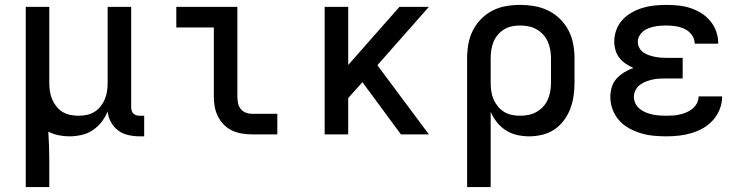

<svg xmlns="http://www.w3.org/2000/svg" viewBox="-20 -548 3040 783"><path d="M85 215V-520H181V-210Q181 -193 183.5 -176Q186 -159 192.5 -143.5Q199 -128 209.5 -114.5Q220 -101 234.5 -92Q249 -83 266 -79.5Q283 -76 300 -76Q317 -76 334 -79.5Q351 -83 365.5 -92Q380 -101 390.5 -114.5Q401 -128 407.5 -143.5Q414 -159 416.5 -176Q419 -193 419 -210V-520H515V-111Q515 -104 517 -97Q519 -90 524 -85Q529 -80 536 -78Q543 -76 550 -76H568V8H550Q527 8 504 3Q481 -2 462.5 -15.5Q444 -29 432.5 -50Q421 -71 419 -94Q410 -71 394.5 -51Q379 -31 358 -17Q337 -3 312 2.5Q287 8 263 8Q240 8 218.5 3.5Q197 -1 177 -11Q179 18 180 48Q181 78 181 107V215Z M1007 0Q986 0 965.5 -3.5Q945 -7 926 -16Q907 -25 892.5 -40Q878 -55 868.5 -74Q859 -93 855.5 -113.5Q852 -134 852 -155V-436H699V-520H948V-155Q948 -142 950.5 -128.5Q953 -115 961 -104.5Q969 -94 981.5 -89Q994 -84 1007 -84H1111V0Z M1304 0V-520H1400V-283L1609 -520H1729L1519 -282L1729 0H1615L1458 -213L1400 -148V0Z M1885 215V-310Q1885 -339 1890 -368Q1895 -397 1908 -423Q1921 -449 1941.5 -470Q1962 -491 1988 -504.5Q2014 -518 2043 -523Q2072 -528 2101 -528Q2130 -528 2159.5 -523Q2189 -518 2215.5 -505Q2242 -492 2263.5 -471Q2285 -450 2298.5 -424Q2312 -398 2317.5 -368.5Q2323 -339 2323 -310V-210Q2323 -183 2319 -156Q2315 -129 2305.5 -104Q2296 -79 2279.5 -57Q2263 -35 2241 -20Q2219 -5 2192 1.5Q2165 8 2138 8Q2113 8 2088.5 2.5Q2064 -3 2043 -16.5Q2022 -30 2006.5 -49.5Q1991 -69 1981 -92V215ZM2101 -76Q2118 -76 2135.5 -79.5Q2153 -83 2168 -91.5Q2183 -100 2195 -113Q2207 -126 2214 -142Q2221 -158 2224 -175.5Q2227 -193 2227 -210V-310Q2227 -327 2224 -344.5Q2221 -362 2214 -378Q2207 -394 2195 -407Q2183 -420 2168 -428.5Q2153 -437 2135.5 -440.5Q2118 -444 2101 -444Q2084 -444 2067 -440.5Q2050 -437 2035.5 -428Q2021 -419 2010 -406Q1999 -393 1992.5 -377Q1986 -361 1983.5 -344Q1981 -327 1981 -310V-210Q1981 -193 1983.5 -176Q1986 -159 1992.5 -143.5Q1999 -128 2010 -114.5Q2021 -101 2035.5 -92Q2050 -83 2067 -79.5Q2084 -76 2101 -76Z M2698 8Q2671 8 2645 5.5Q2619 3 2594 -4.5Q2569 -12 2546 -24.5Q2523 -37 2505.5 -56.5Q2488 -76 2478.5 -101Q2469 -126 2469 -152Q2469 -173 2475 -193Q2481 -213 2495 -228Q2509 -243 2526.5 -253.5Q2544 -264 2563 -271Q2547 -278 2532 -288Q2517 -298 2506 -312Q2495 -326 2490 -343.5Q2485 -361 2485 -378Q2485 -403 2493.5 -426Q2502 -449 2518.5 -467Q2535 -485 2556.5 -497Q2578 -509 2601 -516Q2624 -523 2648.5 -525.5Q2673 -528 2697 -528Q2722 -528 2746.5 -525.5Q2771 -523 2794.5 -515.5Q2818 -508 2839 -495Q2860 -482 2876 -463Q2892 -444 2900.5 -420.5Q2909 -397 2909 -372V-370H2813V-371Q2813 -390 2801 -406Q2789 -422 2772 -430Q2755 -438 2735.5 -441Q2716 -444 2697 -444Q2685 -444 2672.5 -443Q2660 -442 2648 -439.5Q2636 -437 2624 -432.5Q2612 -428 2602.5 -420Q2593 -412 2587 -401Q2581 -390 2581 -377Q2581 -365 2587 -353.5Q2593 -342 2603.5 -334.5Q2614 -327 2626 -323Q2638 -319 2650 -316.5Q2662 -314 2674.5 -313Q2687 -312 2700 -312H2764V-228H2700Q2686 -228 2671.5 -227.5Q2657 -227 2643 -224Q2629 -221 2615.5 -216Q2602 -211 2590.5 -202.5Q2579 -194 2572 -181Q2565 -168 2565 -153Q2565 -139 2571.5 -126Q2578 -113 2589 -104Q2600 -95 2613.5 -89.5Q2627 -84 2641 -81Q2655 -78 2669 -77Q2683 -76 2698 -76Q2712 -76 2726 -77Q2740 -78 2754 -81.5Q2768 -85 2781 -90.5Q2794 -96 2805 -105.5Q2816 -115 2822.5 -128Q2829 -141 2829 -155H2925Q2925 -128 2915.5 -103.5Q2906 -79 2888.5 -59Q2871 -39 2848.5 -26Q2826 -13 2801 -5.5Q2776 2 2750 5Q2724 8 2698 8Z"/></svg>

Font: Iosevka Fixed Medium Extended
Style: Regular
Weight: 500
Width: 7
Monospace: yes
Designer: Belleve Invis
Foundry: Belleve Invis
Version: Version 24.1.1; ttfautohint (v1.8.4)